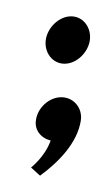

<svg xmlns="http://www.w3.org/2000/svg" viewBox="-20 -169 135 235"><path d="M36 -120C34 -105 44 -91 59 -91C74 -91 88 -105 90 -120C92 -135 82 -149 67 -149C52 -149 38 -135 36 -120ZM55 -50C40 -50 26 -37 24 -22C22 -10 30 0 42 3C35 23 18 36 18 36L29 46C51 30 75 6 79 -22C81 -37 70 -50 55 -50Z"/></svg>

Font: Hussar Tani
Style: DwaKurs
Weight: 700
Foundry: Cannot Into Space Fonts
Version: Version 0.92